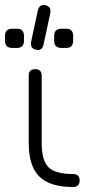

<svg xmlns="http://www.w3.org/2000/svg" viewBox="-31 -749 382 769"><path d="M113 -550Q91 -554 93 -579L121 -709Q128 -733 151 -728Q174 -723 171 -699L143 -569Q137 -544 113 -550ZM18 -557Q-11 -557 -11 -586V-605Q-11 -634 18 -634H37Q65 -634 65 -605V-586Q65 -557 37 -557ZM215 -557Q186 -557 186 -586V-605Q186 -634 215 -634H234Q262 -634 262 -605V-586Q262 -557 234 -557ZM261 0Q169 0 126.5 -42Q84 -84 84 -176V-446Q84 -472 110 -472Q136 -472 136 -446V-176Q136 -106 163.5 -79Q191 -52 261 -52Q288 -52 288 -26Q288 0 261 0Z"/></svg>

Font: Jura
Style: Regular
Weight: 400
Designer: Daniel Johnson, Alexei Vanyashin
Foundry: Daniel Johnson
Version: Version 5.103